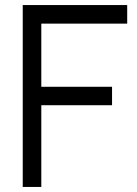

<svg xmlns="http://www.w3.org/2000/svg" viewBox="-20 -740 544 760"><path d="M70 0V-720H483.5V-646.5H143.5V-396.5H423.5V-323.5H143.5V0Z"/></svg>

Font: Cns Manrope
Style: Regular
Weight: 400
Designer: Mikhail Sharanda
Foundry: Mikhail Sharanda
Version: Version 4.504